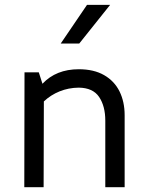

<svg xmlns="http://www.w3.org/2000/svg" viewBox="-20 -775 606 795"><path d="M496.1 -297.9V0H416V-275.4Q416 -335.4 390.4 -373.5Q364.7 -411.6 305.7 -412.1Q263.7 -411.6 226.8 -396.7Q189.9 -381.8 161.6 -355L160.6 0H80.6L81.5 -475.6H140.6L155.8 -428.2Q212.4 -488.3 306.2 -488.3Q368.7 -488.3 411.1 -463.9Q453.6 -439.5 474.9 -396.5Q496.1 -353.5 496.1 -297.9ZM340.3 -754.9H436L308.1 -594.7H231.4Z"/></svg>

Font: Selawik
Style: Regular
Weight: 400
Designer: Aaron Bell
Foundry: Microsoft Corporation
Version: Version 1.01